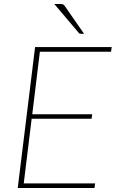

<svg xmlns="http://www.w3.org/2000/svg" viewBox="-20 -938 580 958"><path d="M179 -680 141 -368H440L437 -345.5H138L98.5 -23H454.5L451.5 0H68.5L155 -703H537.5L534 -680ZM280.5 -918Q289.5 -918 294 -916.2Q298.5 -914.5 302.5 -909L399.5 -769.5H384Q380.5 -769.5 377.8 -770.2Q375 -771 373 -774L251 -918Z"/></svg>

Font: Lato ExtraLight
Style: Italic
Weight: 275
Italic angle: -7°
Designer: Lukasz Dziedzic with Adam Twardoch and Botio Nikoltchev
Foundry: tyPoland Lukasz Dziedzic
Version: Version 2.015; 2015-08-06; http://www.latofonts.com/